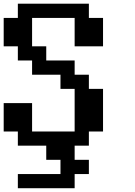

<svg xmlns="http://www.w3.org/2000/svg" viewBox="-20 -789 732 1040"><path d="M76.7 230.5V153.8H307.6V76.7H230.5V0H76.7V-76.7H0V-230.5H153.8V-76.7H384.3V-307.6H307.6V-384.3H153.8V-461.4H76.7V-538.1H0V-691.9H76.7V-769H461.4V-691.9H538.1V-538.1H384.3V-691.9H153.8V-538.1H230.5V-461.4H384.3V-384.3H461.4V-307.6H538.1V-76.7H461.4V0H384.3V76.7H461.4V153.8H384.3V230.5Z"/></svg>

Font: Good Old DOS
Style: Regular
Weight: 400
Designer: Vasily Draigo
Foundry: Vasily Draigo
Version: 1.0